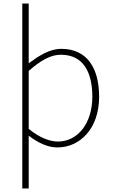

<svg xmlns="http://www.w3.org/2000/svg" viewBox="-20 -814 635 1077"><path d="M105 243H141V-53C198 -9 252 13 302 13C427 13 536 -91 536 -271C536 -434 467 -540 324 -540C257 -540 197 -500 141 -459V-794H105ZM141 -416C209 -476 265 -507 321 -507C450 -507 498 -405 498 -271C498 -124 417 -20 305 -20C262 -20 205 -39 141 -91Z"/></svg>

Font: SSpoqa Han Sans Neo Thin
Style: Regular
Weight: 100
Designer: [Spoqa Han Sans Neo] Dong-huui Kim  Younghwa Kang  Yujin Lee  [Noto Sans] Ryoko NISHIZUKA  (kana & ideographs); Paul D. 
Foundry: Spoqa (http://www.spoqa-han-sans.com)
Version: Version 1.000